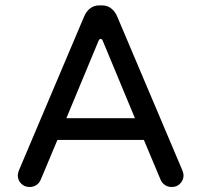

<svg xmlns="http://www.w3.org/2000/svg" viewBox="-20 -708 769 733"><path d="M47.9 -39.1Q47.9 -45.9 52.7 -58.6L301.8 -646.5Q310.5 -666 325.2 -676.8Q339.8 -687.5 359.4 -687.5H369.1Q388.7 -687.5 403.3 -676.8Q418 -666 426.8 -646.5L675.8 -58.6Q680.7 -45.9 680.7 -39.1Q680.7 -20.5 668 -7.3Q655.3 5.9 635.7 5.9Q621.1 5.9 609.9 -1.5Q598.6 -8.8 592.8 -22.5L529.3 -173.8H199.2L135.7 -22.5Q129.9 -8.8 118.7 -1.5Q107.4 5.9 92.8 5.9Q73.2 5.9 60.5 -7.3Q47.9 -20.5 47.9 -39.1ZM364.3 -559.6Q359.4 -559.6 356.4 -552.7L233.4 -256.8H495.1L372.1 -552.7Q369.1 -559.6 364.3 -559.6Z"/></svg>

Font: YuPearl-Regular
Style: Regular
Weight: 400
Designer: Max Yao
Foundry: Max-Everyday
Version: Version 1.011; ttfautohint (v1.8.3)